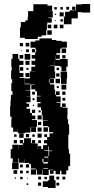

<svg xmlns="http://www.w3.org/2000/svg" viewBox="-20 -912 466 950"><path d="M384 -890V-892H426V-850H384V-852H365V-821H334V-792H296V-830H302V-854H325V-861H356V-890ZM167 -719H103V-725H79V-777H83V-803H105V-811H117V-829H119V-857H145V-891H215V-884H238V-858H219V-857H241V-825H219V-822H236V-800H214V-792H212V-764H209V-737H186V-730H167ZM337 -879H353V-863H337ZM308 -878H322V-864H308ZM249 -877H261V-865H249ZM279 -877H291V-865H279ZM275 -851H295V-831H275ZM252 -844H258V-838H252ZM279 -805V-817H291V-805ZM257 -813V-809H253V-813ZM216 -772V-790H234V-772ZM246 -790H264V-772H246ZM294 -772H276V-790H294ZM236 -740H214V-762H236ZM318 -176H321V-152H327V-90H318V-69H308V-49H284V-67H277V-50H255V-67H245V-52H227V-70H242V-72H221V-46H191V-72H189V-48H163V-72H159V-48H133V-74H157V-78H133V-100H125V-106H101V-125H100V-107H72V-128H69V-108H43V-128H33V-174H41V-196H71V-174H72V-195H93V-203H78V-219H94V-204H99V-228H133V-204H138V-219H154V-203H139V-202H167V-175H168V-189H184V-175H193V-194H213V-203H198V-219H213V-234H225V-252H243V-258H223V-283H218V-288H193V-314H216V-316H191V-342H187V-368H183V-381H166V-401H181V-407H162V-435H181V-438H163V-460H155V-470H135V-492H152V-494H130V-467H105V-465H130V-437H111V-436H131V-406H111V-399H124V-383H111V-374H129V-353H138V-340H155V-322H138V-318H163V-284H135V-283H158V-259H134V-282H131V-256H104V-253H68V-275H67V-260H45V-281H36V-321H37V-335H30V-387H32V-415H34V-443H42V-461H36V-501H40V-520H35V-562H38V-581H36V-621H42V-645H70V-621H76V-611H96V-591H76V-581H74V-562H77V-551H96V-531H77V-527H102V-495H129V-498H103V-524H128V-559H155V-560H135V-582H154V-591H136V-611H154V-622H137V-640H154V-653H159V-670H155V-676H131V-706H155V-712H175V-722H237V-714H259V-710H285V-706H311V-676H285V-672H278V-649H259V-641H276V-621H256V-638H255V-616H277V-620H315V-582H308V-559H284V-582H277V-586H251V-612H250V-587H227V-585H250V-558H253V-524H227V-522H247V-500H227V-494H249V-468H253V-443H257V-460H275V-442H258V-435H280V-407H259V-404H279V-383H287V-400H305V-382H288V-379H314V-343H313V-322H317V-297H322V-245H318ZM107 -700H125V-682H107ZM78 -699H94V-683H78ZM307 -672V-650H285V-672ZM138 -653V-669H154V-653ZM123 -668V-654H109V-668ZM88 -663V-659H84V-663ZM102 -645H130V-617H102ZM77 -640H95V-622H77ZM304 -639V-623H288V-639ZM106 -611H126V-591H106ZM77 -580H95V-562H77ZM260 -565V-577H272V-565ZM111 -566V-576H121V-566ZM312 -525H310V-497H282V-525H280V-557H312ZM126 -531H106V-551H126ZM274 -533H258V-549H274ZM255 -522H277V-500H255ZM225 -520H222V-502H225ZM284 -493H308V-469H284ZM271 -486V-476H261V-486ZM288 -459H304V-443H288ZM139 -458H153V-444H139ZM303 -428V-414H289V-428ZM141 -426H151V-416H141ZM149 -394V-388H143V-394ZM138 -369H154V-353H138ZM171 -356V-366H181V-356ZM186 -321H166V-341H186ZM184 -309V-293H168V-309ZM195 -282H217V-260H195ZM186 -261H166V-281H186ZM75 -252H97V-230H75ZM186 -231H166V-251H186ZM108 -233V-249H124V-233ZM199 -234V-248H213V-234ZM50 -235V-247H62V-235ZM140 -235V-247H152V-235ZM64 -203H48V-219H64ZM183 -218V-204H169V-218ZM222 -188H219V-168H200V-165H220V-139H223V-164H238V-167H222ZM195 -127H190V-110H195V-103H217V-110H218V-137H200V-132H217V-110H195ZM72 -75H40V-107H72ZM124 -83H108V-99H124ZM93 -84H79V-98H93ZM217 -79H195V-76H217ZM65 -52H47V-70H65ZM93 -54H79V-68H93ZM122 -55H110V-67H122ZM224 -43H248V-20H255V18H217V13H192V-15H217V-20H224ZM169 -24V-38H183V-24ZM273 -24H259V-38H273ZM303 -24H289V-38H303ZM92 -25H80V-37H92ZM200 -25V-37H212V-25ZM59 -28H53V-34H59ZM114 -29V-33H118V-29ZM184 7H168V-9H184ZM273 6H259V-8H273ZM120 3H112V-5H120Z"/></svg>

Font: Rubik-Storm
Style: Regular
Weight: 400
Designer: NaN (generative design), Hubert & Fischer (Rubik source font outlines)
Foundry: NaN, Hubert & Fischer
Version: Version 1.000